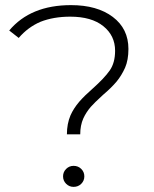

<svg xmlns="http://www.w3.org/2000/svg" viewBox="-20 -725 602 749"><path d="M241 -201Q241 -242 255 -275Q267 -302 289 -328Q310 -352 341 -379Q387 -420 408 -450Q429 -480 429 -527Q429 -586 383 -623Q337 -660 254 -660Q189 -660 138 -640Q89 -619 53 -577L16 -606Q99 -705 257 -705Q359 -705 420 -659Q481 -613 481 -534Q481 -491 468 -461Q454 -430 435 -407Q414 -382 382 -355Q347 -323 334 -308Q316 -287 305 -263Q293 -236 293 -201ZM267 4Q250 4 238 -8Q226 -20 226 -37Q226 -54 238 -66Q250 -78 267 -78Q285 -78 297 -66Q309 -54 309 -37Q309 -20 297 -8Q285 4 267 4Z"/></svg>

Font: Montserrat Light Alt1
Style: Light
Weight: 500
Designer: Differentunic
Foundry: Julieta Ulanovsky
Version: 0.1